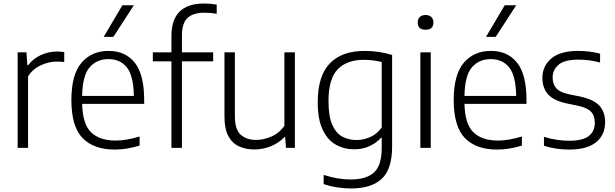

<svg xmlns="http://www.w3.org/2000/svg" viewBox="-20 -838 3486 1088"><path d="M80 0V-541.5H130L135 -468.5H139.5Q168.5 -506.5 212 -526.2Q255.5 -546 301.5 -546Q324.5 -546 344 -542.5V-486.5Q333 -488 322.2 -488.5Q311.5 -489 299 -489Q258 -489 212.8 -468.8Q167.5 -448.5 139 -406V0Z M630.5 9.5Q511 9.5 447.8 -55.8Q384.5 -121 384.5 -271Q384.5 -416 442 -482.8Q499.5 -549.5 595 -549.5Q690.5 -549.5 743.8 -482.8Q797 -416 797 -270V-249.5H445.5Q448 -135 496.2 -88.2Q544.5 -41.5 636.5 -41.5Q694.5 -41.5 771 -64.5V-13Q732.5 -1.5 698.2 4Q664 9.5 630.5 9.5ZM594.5 -503Q528 -503 487.8 -456.5Q447.5 -410 445.5 -294.5H738.5Q736.5 -409.5 698.8 -456.2Q661 -503 594.5 -503ZM567.5 -629 673.5 -808H738.5L622.5 -629Z M951.5 0V-490.5H846V-541.5H951.5V-634.5Q951.5 -818 1136 -818Q1173.5 -818 1208 -812V-760Q1172 -766 1139.5 -766Q1074.5 -766 1042.8 -736.5Q1011 -707 1011 -637V-541.5H1188V-490.5H1011V0Z M1421.5 9Q1372.5 9 1334 -8.8Q1295.5 -26.5 1273.8 -67.2Q1252 -108 1252 -176.5V-541.5H1311V-178.5Q1311 -103.5 1344.5 -74.2Q1378 -45 1431.5 -45Q1471 -45 1515.5 -63.2Q1560 -81.5 1591.5 -124.5V-541.5H1651V0H1600.5L1596 -60.5H1591.5Q1557 -26 1513 -8.5Q1469 9 1421.5 9Z M1968 230Q1932.5 230 1890.8 223.8Q1849 217.5 1814 205V153Q1855.5 166.5 1893.2 172.8Q1931 179 1966 179Q2056 179 2099.5 139.2Q2143 99.5 2143 0.5V-57H2139Q2114 -29 2075.2 -10.5Q2036.5 8 1986.5 8Q1930.5 8 1883.8 -17.8Q1837 -43.5 1808.8 -102.2Q1780.5 -161 1780.5 -259.5Q1780.5 -407 1848.5 -478.2Q1916.5 -549.5 2046.5 -549.5Q2129.5 -549.5 2202 -526.5V-7.5Q2202 120.5 2143.2 175.2Q2084.5 230 1968 230ZM2000.5 -44.5Q2040.5 -44.5 2078.8 -61.8Q2117 -79 2143 -115.5V-486.5Q2123.5 -491.5 2097 -495.2Q2070.5 -499 2042 -499Q1944 -499 1892.8 -444.2Q1841.5 -389.5 1841.5 -265.5Q1841.5 -179.5 1862.5 -131.5Q1883.5 -83.5 1919.5 -64Q1955.5 -44.5 2000.5 -44.5Z M2362 0V-541.5H2421V0ZM2391.5 -669.5Q2347 -669.5 2347 -710.5Q2347 -730 2358.8 -741.5Q2370.5 -753 2391.5 -753Q2412.5 -753 2424.2 -741.5Q2436 -730 2436 -710.5Q2436 -669.5 2391.5 -669.5Z M2797 9.5Q2677.5 9.5 2614.2 -55.8Q2551 -121 2551 -271Q2551 -416 2608.5 -482.8Q2666 -549.5 2761.5 -549.5Q2857 -549.5 2910.2 -482.8Q2963.5 -416 2963.5 -270V-249.5H2612Q2614.5 -135 2662.8 -88.2Q2711 -41.5 2803 -41.5Q2861 -41.5 2937.5 -64.5V-13Q2899 -1.5 2864.8 4Q2830.5 9.5 2797 9.5ZM2761 -503Q2694.5 -503 2654.2 -456.5Q2614 -410 2612 -294.5H2905Q2903 -409.5 2865.2 -456.2Q2827.5 -503 2761 -503ZM2734 -629 2840 -808H2905L2789 -629Z M3206.5 9.5Q3128.5 9.5 3062.5 -12V-62.5Q3102.5 -50.5 3137 -45.5Q3171.5 -40.5 3207 -40.5Q3282 -40.5 3316.2 -67Q3350.5 -93.5 3350.5 -141.5Q3350.5 -183 3329.2 -205Q3308 -227 3258 -238L3188.5 -252.5Q3115 -269 3084.2 -305Q3053.5 -341 3053.5 -397.5Q3053.5 -463 3103.5 -506.2Q3153.5 -549.5 3257.5 -549.5Q3321.5 -549.5 3380.5 -534V-483.5Q3347.5 -492.5 3318.8 -496.2Q3290 -500 3258 -500Q3178 -500 3144.8 -470.8Q3111.5 -441.5 3111.5 -399.5Q3111.5 -363 3131.2 -339.2Q3151 -315.5 3201 -304.5L3270 -290.5Q3345.5 -273.5 3377.2 -238.5Q3409 -203.5 3409 -145Q3409 -73.5 3357.8 -32Q3306.5 9.5 3206.5 9.5Z"/></svg>

Font: Encode Sans Lt
Style: Regular
Weight: 300
Designer: Multiple Designers
Foundry: Impallari Type
Version: Version 3.002; ttfautohint (v1.8.3) -l 8 -r 50 -G 200 -x 14 